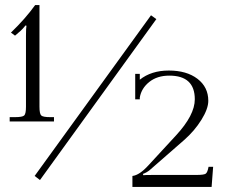

<svg xmlns="http://www.w3.org/2000/svg" viewBox="-20 -716 883 754"><path d="M573 -656 594 -641 137 -9 116 -25ZM529 -326H511V-426H529V-403Q574 -439 643 -439Q713 -439 755.5 -406.5Q798 -374 798 -320Q798 -289 771 -245.5Q744 -202 703 -166L569 -49Q556 -38 541 -33L543 -28Q549 -29 587 -29H752Q781 -29 788 -34Q795 -39 799 -61H817L811 18H500V-25Q528 -28 564 -68L671 -184Q745 -264 745 -326Q745 -419 645 -419Q597 -419 566 -394Q535 -369 529 -333ZM82 -576Q82 -606 84 -615L80 -616Q69 -602 61 -595L39 -576L23 -588Q80 -643 118 -696H135V-297Q135 -269 142 -262.5Q149 -256 177 -256H192V-239H18V-256H39Q68 -256 75 -262.5Q82 -269 82 -297Z"/></svg>

Font: Foglihten068fMac
Style: Regular
Weight: 500
Designer: gluk (gluksza@wp.pl)
Foundry: gluk (gluksza@wp.pl)
Version: Version 0.68